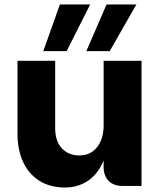

<svg xmlns="http://www.w3.org/2000/svg" viewBox="-20 -829 714 856"><path d="M442 -85V-558H611V0H527Q487 0 464.5 -22.5Q442 -45 442 -85ZM271 7Q203 7 155.5 -23Q108 -53 83 -107Q58 -161 58 -233V-558H226V-258Q226 -200 255.5 -168Q285 -136 334 -136Q368 -136 392 -153Q416 -170 429 -200Q442 -230 442 -268L465 -239Q462 -153 435.5 -99Q409 -45 366 -19Q323 7 271 7ZM382 -809 277 -601H173L247 -809ZM588 -809 469 -601H365L455 -809Z"/></svg>

Font: Parkinsans
Style: Bold
Weight: 700
Designer: Red Stone, Indian Type Foundry
Foundry: Indian Type Foundry
Version: Version 1.000